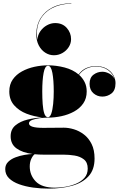

<svg xmlns="http://www.w3.org/2000/svg" viewBox="-20 -856 708 1136"><path d="M400.5 -624.3Q400.5 -599.1 386.5 -577.3Q372.5 -555.5 349.3 -542.3Q326.1 -529.1 298.9 -529.1Q271.3 -529.1 247.5 -544.5Q223.7 -559.9 209.3 -587.5Q194.9 -615.1 194.9 -652.3Q194.9 -708.3 220.9 -749.7Q246.9 -791.1 293.5 -813.7Q340.1 -836.3 402.1 -836.3V-834.3Q340.5 -834.3 290.9 -809.3Q241.3 -784.3 216.1 -736.5Q190.9 -688.7 201.3 -619.9Q202.9 -648.3 218.5 -670.9Q234.1 -693.5 257.7 -706.5Q281.3 -719.5 306.1 -719.5Q349.7 -719.5 375.1 -690.7Q400.5 -661.9 400.5 -624.3ZM43 -49.5Q43 -91 71.5 -114.5Q100 -138 143.2 -148.5Q186.5 -159 230.5 -161.5Q182 -166 137.2 -183.2Q92.5 -200.5 63.8 -233Q35 -265.5 35 -315Q35 -356.5 55.5 -385.8Q76 -415 109.8 -433.5Q143.5 -452 184 -460.8Q224.5 -469.5 264 -469.5Q312.5 -469.5 361.8 -456.8Q411 -444 445 -415.5Q465 -443 492 -454Q519 -465 545 -465Q584.5 -465 610.8 -450Q637 -435 650.2 -411.8Q663.5 -388.5 663.5 -364.5Q663.5 -321.5 639.5 -303Q615.5 -284.5 585.5 -284.5Q555.5 -284.5 532.8 -304.2Q510 -324 510 -360Q510 -396.5 533.2 -414Q556.5 -431.5 585.5 -431.5Q606 -431.5 627.2 -420.2Q648.5 -409 657.5 -388.5Q649 -418.5 620 -440.5Q591 -462.5 545 -462.5Q519.5 -462.5 493.2 -451Q467 -439.5 447.5 -413.5Q468 -395.5 480.5 -371Q493 -346.5 493 -315Q493 -273.5 472.5 -244Q452 -214.5 418.2 -196Q384.5 -177.5 344.2 -168.8Q304 -160 264 -160Q260.5 -160 257 -160Q239 -159.5 214 -156.5Q189 -153.5 170.2 -146.2Q151.5 -139 151.5 -126Q151.5 -99.5 236 -99.5Q262 -99.5 299.2 -100Q336.5 -100.5 358 -100.5Q386 -100.5 417.5 -91Q449 -81.5 476.8 -60.2Q504.5 -39 522 -4Q539.5 31 539.5 82Q539.5 148.5 503.2 187.5Q467 226.5 405.5 243.2Q344 260 268 260Q221 260 175.5 253.8Q130 247.5 92.8 234Q55.5 220.5 33.2 198.5Q11 176.5 11 144.5Q11 118.5 28.5 101.5Q46 84.5 72 74.8Q98 65 125.2 60.5Q152.5 56 172.5 55Q113 47.5 78 22.2Q43 -3 43 -49.5ZM230 -315Q230 -275.5 232.5 -240.8Q235 -206 242.2 -184.2Q249.5 -162.5 264 -162.5Q276 -162.5 283.5 -184.2Q291 -206 294.5 -240.8Q298 -275.5 298 -315Q298 -382 290 -424.5Q282 -467 264 -467Q246 -467 238 -424.5Q230 -382 230 -315ZM156 129Q156 180.5 191.5 217.5Q227 254.5 306 254.5Q334 254.5 367 249Q400 243.5 430.2 230.8Q460.5 218 479.8 196.2Q499 174.5 499 141.5Q499 105 476.5 87.2Q454 69.5 420.8 64.2Q387.5 59 355 59H236.5Q209 59 185 56.5Q174.5 64 165.2 83.5Q156 103 156 129Z"/></svg>

Font: Bodoni* 72pt Fatface
Style: Regular
Weight: 900
Version: Version 2.3